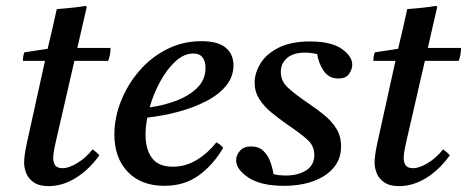

<svg xmlns="http://www.w3.org/2000/svg" viewBox="-20 -620 1588 653"><path d="M348 -413H233L170 -139Q161 -100 161 -83Q161 -67 168 -57.5Q175 -48 193 -48Q214 -48 243 -65.5Q272 -83 295 -112Q308 -103 318 -92Q283 -43 238 -15Q193 13 145 13Q113 13 94.5 0Q76 -13 69 -31.5Q62 -50 62 -66Q62 -77 64 -93Q66 -109 71 -132L133 -413H58Q58 -421 59 -428Q60 -435 63 -442L142 -454Q149 -483 157.5 -519.5Q166 -556 173 -589Q197 -591 222.5 -593.5Q248 -596 272 -600L275 -596Q268 -566 261 -535.5Q254 -505 243 -457H356Q356 -445 354 -434.5Q352 -424 348 -413Z M774 -398Q774 -359 749 -328.5Q724 -298 681.5 -276Q639 -254 587 -240Q535 -226 481 -220Q475 -189 475 -162Q475 -112 497 -82.5Q519 -53 568 -53Q611 -53 649 -76Q687 -99 716 -136Q732 -127 739 -117Q705 -59 656 -23.5Q607 12 539 12Q460 12 414.5 -35.5Q369 -83 369 -163Q369 -219 391 -275Q413 -331 452.5 -377.5Q492 -424 546.5 -452Q601 -480 665 -480Q721 -480 747.5 -458Q774 -436 774 -398ZM489 -255Q536 -261 579.5 -277.5Q623 -294 651 -321.5Q679 -349 679 -389Q679 -411 669 -424.5Q659 -438 637 -438Q606 -438 577 -411.5Q548 -385 525 -343Q502 -301 489 -255Z M946 12Q867 12 825 -16Q783 -44 783 -75Q783 -92 796 -107Q809 -122 834 -122Q859 -122 874.5 -108Q890 -94 898.5 -72Q907 -50 910 -28Q921 -25 931.5 -24Q942 -23 952 -23Q993 -23 1021 -40.5Q1049 -58 1049 -93Q1049 -124 1025 -145.5Q1001 -167 955 -198Q928 -217 903 -237.5Q878 -258 862 -283Q846 -308 846 -339Q846 -371 865.5 -403.5Q885 -436 927 -457.5Q969 -479 1034 -479Q1106 -479 1142 -454Q1178 -429 1178 -400Q1178 -385 1167.5 -369Q1157 -353 1131 -353Q1098 -353 1080.5 -379.5Q1063 -406 1059 -436Q1038 -441 1017 -441Q977 -441 956 -422.5Q935 -404 935 -375Q935 -344 959.5 -321.5Q984 -299 1031 -267Q1058 -249 1083 -228.5Q1108 -208 1124 -182.5Q1140 -157 1140 -122Q1140 -80 1115 -50Q1090 -20 1046 -4Q1002 12 946 12Z M1540 -413H1425L1362 -139Q1353 -100 1353 -83Q1353 -67 1360 -57.5Q1367 -48 1385 -48Q1406 -48 1435 -65.5Q1464 -83 1487 -112Q1500 -103 1510 -92Q1475 -43 1430 -15Q1385 13 1337 13Q1305 13 1286.5 0Q1268 -13 1261 -31.5Q1254 -50 1254 -66Q1254 -77 1256 -93Q1258 -109 1263 -132L1325 -413H1250Q1250 -421 1251 -428Q1252 -435 1255 -442L1334 -454Q1341 -483 1349.5 -519.5Q1358 -556 1365 -589Q1389 -591 1414.5 -593.5Q1440 -596 1464 -600L1467 -596Q1460 -566 1453 -535.5Q1446 -505 1435 -457H1548Q1548 -445 1546 -434.5Q1544 -424 1540 -413Z"/></svg>

Font: Tiro Devanagari Hindi
Style: Italic
Weight: 400
Italic angle: -11°
Designer: Devanagari: John Hudson & Fiona Ross, assisted by Paul Hanslow. Latin: John Hudson with Paul Hanslow, assisted by Kaja S
Foundry: Tiro Typeworks Ltd.
Version: Version 1.52